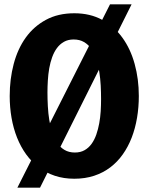

<svg xmlns="http://www.w3.org/2000/svg" viewBox="-20 -820 690 890"><path d="M165.5 50H60.5L490 -800H590ZM324.5 8.5Q275.5 8.5 234.2 -5.2Q193 -19 159.8 -44.2Q126.5 -69.5 101.2 -104.5Q76 -139.5 59 -182.2Q42 -225 33.5 -273.8Q25 -322.5 25 -375Q25 -453.5 43.5 -523.5Q62 -593.5 99.2 -645.5Q136.5 -697.5 192.8 -728Q249 -758.5 324.5 -758.5Q398 -758.5 453.8 -728Q509.5 -697.5 547.2 -645.5Q585 -593.5 604.2 -523.5Q623.5 -453.5 623.5 -375Q623.5 -322.5 615.2 -273.8Q607 -225 590.5 -182.2Q574 -139.5 549.2 -104.5Q524.5 -69.5 491.2 -44.2Q458 -19 416.2 -5.2Q374.5 8.5 324.5 8.5ZM448.5 -360.5Q448.5 -391.5 446.8 -424Q445 -456.5 440.2 -487.2Q435.5 -518 426.8 -545.2Q418 -572.5 403.8 -593Q389.5 -613.5 369.2 -625.2Q349 -637 321.5 -637Q295.5 -637 276.5 -626.2Q257.5 -615.5 244 -597.2Q230.5 -579 221.8 -554.8Q213 -530.5 208.2 -503.2Q203.5 -476 201.8 -447.2Q200 -418.5 200 -391.5Q200 -360 201.8 -327.2Q203.5 -294.5 208.5 -263.5Q213.5 -232.5 222.2 -205.2Q231 -178 245 -157.5Q259 -137 279.2 -125Q299.5 -113 327 -113Q353 -113 372 -123.8Q391 -134.5 404.5 -153.2Q418 -172 426.5 -196.5Q435 -221 440 -248.5Q445 -276 446.8 -304.8Q448.5 -333.5 448.5 -360.5Z"/></svg>

Font: B612 Mono
Style: Bold
Weight: 700
Version: Version 1.005